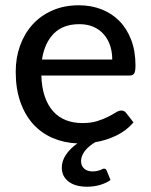

<svg xmlns="http://www.w3.org/2000/svg" viewBox="-20 -536 570 727"><path d="M405 -310.5Q405 -339.5 396.8 -364Q388.5 -388.5 372.5 -406.5Q356.5 -424.5 333.5 -434.5Q310.5 -444.5 280.5 -444.5Q219 -444.5 183.8 -409Q148.5 -373.5 139 -310.5ZM398.5 145.5Q383 157 359.5 164Q336 171 310 171Q264.5 171 239.2 151.2Q214 131.5 214 98.5Q214 73 230 49.5Q246 26 273 7Q222.5 5 179.5 -13.5Q136.5 -32 105.5 -66.2Q74.5 -100.5 57 -150.2Q39.5 -200 39.5 -264.5Q39.5 -317.5 56 -363.2Q72.5 -409 103.2 -443Q134 -477 178.5 -496.5Q223 -516 278.5 -516Q325 -516 364.2 -500.8Q403.5 -485.5 432 -456.5Q460.5 -427.5 476.8 -385Q493 -342.5 493 -288Q493 -265.5 488 -257.8Q483 -250 469.5 -250H136.5Q138 -204.5 149.5 -170.8Q161 -137 181.2 -114.5Q201.5 -92 229.5 -81Q257.5 -70 292 -70Q324.5 -70 348.2 -77.5Q372 -85 389.2 -93.8Q406.5 -102.5 418.2 -110Q430 -117.5 439 -117.5Q451 -117.5 457.5 -108.5L485.5 -72.5Q458.5 -41 420.5 -22.8Q382.5 -4.5 340.5 2.5Q331 8 321.5 15.5Q312 23 304.2 32Q296.5 41 291.8 51.8Q287 62.5 287 74.5Q287 92 298.8 102.5Q310.5 113 330 113Q341 113 348.2 111.2Q355.5 109.5 360.2 107.8Q365 106 368 104.2Q371 102.5 373.5 102.5Q381 102.5 383.5 109Z"/></svg>

Font: LatoLatin Medium
Style: Regular
Weight: 500
Designer: Lukasz Dziedzic with Adam Twardoch and Botio Nikoltchev
Foundry: tyPoland Lukasz Dziedzic
Version: Version 2.015; 2015-08-06; http://www.latofonts.com/